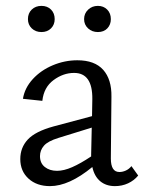

<svg xmlns="http://www.w3.org/2000/svg" viewBox="-20 -627 490 653"><path d="M294 -59Q215 6 150 6Q105 6 77 -19.5Q49 -45 49 -86Q49 -125 74.5 -152.5Q100 -180 162 -197L293 -232L294 -290Q295 -379 232 -379Q195 -379 162 -354.5Q129 -330 124 -284L58 -291Q64 -328 91.5 -358Q119 -388 159.5 -405Q200 -422 243 -422Q302 -422 331 -389.5Q360 -357 359 -298L357 -88Q357 -42 386 -42Q397 -42 408 -47Q419 -52 427 -62L450 -30Q436 -13 415.5 -3.5Q395 6 371 6Q341 6 321 -10.5Q301 -27 294 -59ZM121 -607Q141 -607 153.5 -594.5Q166 -582 166 -562Q166 -543 153.5 -530.5Q141 -518 121 -518Q101 -518 88 -530.5Q75 -543 75 -562Q75 -582 88 -594.5Q101 -607 121 -607ZM174 -46Q197 -46 225.5 -58.5Q254 -71 290 -95V-101L292 -193L179 -158Q143 -147 129.5 -131.5Q116 -116 116 -96Q116 -72 132.5 -59Q149 -46 174 -46ZM313 -607Q332 -607 344.5 -594.5Q357 -582 357 -562Q357 -543 345 -530.5Q333 -518 313 -518Q293 -518 279.5 -530.5Q266 -543 266 -562Q266 -581 279.5 -594Q293 -607 313 -607Z"/></svg>

Font: QiushuiShotai Bright
Style: Regular
Weight: 400
Designer: Christian Thalmann (Catharsis Fonts)
Version: Version 1.250;